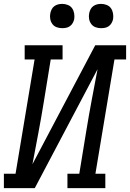

<svg xmlns="http://www.w3.org/2000/svg" viewBox="-30 -968 669 988"><path d="M-10 0V-74H50L148 -662H97V-735H292V-662H231L195 -441Q182 -361 167 -281.5Q152 -202 137 -123L460 -735H619V-662H559L461 -74H512V0H317V-74H378L414 -294Q427 -374 442 -453.5Q457 -533 472 -612L149 0ZM490 -823Q475 -823 461.5 -828Q448 -833 439.5 -844.5Q431 -856 428.5 -870.5Q426 -885 429 -900Q431 -910 436 -920Q441 -930 450 -936.5Q459 -943 469.5 -945.5Q480 -948 490 -948Q505 -948 519 -942.5Q533 -937 541 -925.5Q549 -914 551.5 -899.5Q554 -885 552 -870Q550 -860 544.5 -850Q539 -840 530 -833.5Q521 -827 510.5 -825Q500 -823 490 -823ZM290 -823Q275 -823 261.5 -828Q248 -833 239.5 -844.5Q231 -856 228.5 -870.5Q226 -885 229 -900Q231 -910 236 -920Q241 -930 250 -936.5Q259 -943 269.5 -945.5Q280 -948 290 -948Q305 -948 319 -942.5Q333 -937 341 -925.5Q349 -914 351.5 -899.5Q354 -885 352 -870Q350 -860 344.5 -850Q339 -840 330 -833.5Q321 -827 310.5 -825Q300 -823 290 -823Z"/></svg>

Font: Iosevka Curly Slab ExObl
Style: Regular
Weight: 400
Width: 7
Italic angle: -9°
Monospace: yes
Designer: Belleve Invis
Foundry: Belleve Invis
Version: Version 11.1.0; ttfautohint (v1.8.3)